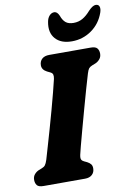

<svg xmlns="http://www.w3.org/2000/svg" viewBox="-99 -987 728 1049"><g transform="rotate(-10 264.5 -462.5)"><path d="M282.5 -133.5Q278.5 -115 282.5 -107Q286.5 -99 296.5 -94.5L312.5 -87Q326 -80 332.8 -71.2Q339.5 -62.5 339.5 -48.5Q339.5 -26.5 325.2 -13.2Q311 0 286 0H56Q28.5 0 19.5 -11.8Q10.5 -23.5 10.5 -41.5Q10.5 -59.5 20.5 -71.5Q30.5 -83.5 44 -89.5L63 -97Q75.5 -101.5 82 -110Q88.5 -118.5 95 -138.5Q103 -166 115.5 -208.5Q128 -251 142.2 -300.8Q156.5 -350.5 170.2 -400.8Q184 -451 195.2 -494.5Q206.5 -538 213 -566.5Q216 -581.5 213.5 -590.5Q211 -599.5 199 -605L182.5 -613Q155.5 -627 155.5 -651.5Q155.5 -673.5 169.8 -686.8Q184 -700 211 -700H440Q467 -700 476.2 -688.5Q485.5 -677 485.5 -659Q485.5 -641 475.2 -628.8Q465 -616.5 451 -610.5L432 -603Q418.5 -597.5 412.8 -590.2Q407 -583 401 -563.5Q391.5 -532.5 377.2 -482.5Q363 -432.5 347.2 -375.5Q331.5 -318.5 317.2 -266.2Q303 -214 293.5 -177.8Q284 -141.5 282.5 -133.5ZM372.5 -849Q400 -849 422.5 -861.8Q445 -874.5 467.5 -900.5Q491 -925 507.5 -925Q523 -925 527.5 -912.2Q532 -899.5 525 -879Q504.5 -820.5 455.8 -786Q407 -751.5 346 -751.5Q285.5 -751.5 255 -786Q224.5 -820.5 235.5 -879Q239 -899.5 250.5 -912.2Q262 -925 277.5 -925Q294 -925 304.5 -900.5Q313.5 -874.5 329 -861.8Q344.5 -849 372.5 -849Z"/></g></svg>

Font: Fraunces 9pt S100
Style: Bold Italic
Weight: 700
Italic angle: -16°
Version: Version 1.000; ttfautohint (v1.8.3)